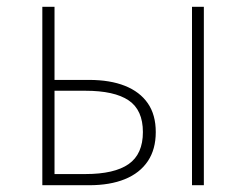

<svg xmlns="http://www.w3.org/2000/svg" viewBox="-20 -547 727 567"><path d="M105 0V-527H141V-311H243Q305 -311 349 -293.5Q393 -276 416.5 -242Q440 -208 440 -157Q440 -106 416.5 -71Q393 -36 349 -18Q305 0 243 0ZM141 -33H232Q318 -33 360 -62.5Q402 -92 402 -157Q402 -222 360 -250.5Q318 -279 232 -279H141ZM547 0V-527H582V0Z"/></svg>

Font: Noto Sans HK Thin
Style: Regular
Weight: 100
Designer: Ryoko NISHIZUKA 西塚涼子 (kana, bopomofo & ideographs); Paul D. Hunt (Latin, Greek & Cyrillic); Sandoll Communications 산돌커뮤니
Foundry: Adobe
Version: Version 2.004-H2;hotconv 1.0.118;makeotfexe 2.5.65603